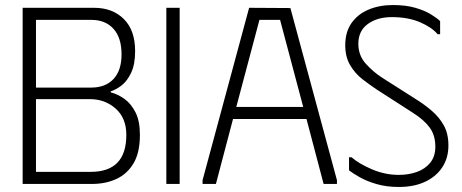

<svg xmlns="http://www.w3.org/2000/svg" viewBox="-20 -731 1837 763"><path d="M70 0H345Q400 0 443 -20Q486 -40 511 -82.5Q536 -125 536 -195Q536 -250 518.5 -284.5Q501 -319 474.5 -338Q448 -357 420 -364V-368Q440 -374 462.5 -391Q485 -408 501 -441.5Q517 -475 517 -528Q517 -611 472 -655.5Q427 -700 354 -700H70ZM123 -48V-337H338Q397 -337 439.5 -299.5Q482 -262 482 -195Q482 -121 446.5 -84.5Q411 -48 340 -48ZM123 -383V-652H343Q399 -652 431 -616.5Q463 -581 463 -515Q463 -451 431 -417Q399 -383 343 -383Z M641 -700H694V0H641Z M785 0V-15L970 -700L1134 -699L1319 -15V0H1266L1198 -258H906L838 0ZM919 -306H1185L1093 -652H1011Z M1762 -153Q1762 -103 1737.5 -66Q1713 -29 1669 -8.5Q1625 12 1565 12Q1516 12 1476.5 0.5Q1437 -11 1409 -27Q1381 -43 1367 -54V-106H1377Q1407 -80 1458.5 -58Q1510 -36 1565 -36Q1603 -36 1636 -47.5Q1669 -59 1689.5 -84Q1710 -109 1710 -148Q1710 -193 1688 -223.5Q1666 -254 1622 -282L1476 -376Q1449 -394 1420 -416.5Q1391 -439 1371.5 -472Q1352 -505 1352 -551Q1352 -604 1377 -639.5Q1402 -675 1445 -693Q1488 -711 1541 -711Q1593 -711 1630.5 -700Q1668 -689 1692.5 -674Q1717 -659 1729 -647V-595H1719Q1697 -622 1649.5 -642.5Q1602 -663 1537 -663Q1479 -663 1441.5 -635.5Q1404 -608 1404 -557Q1404 -511 1433.5 -478Q1463 -445 1499 -422L1631 -338Q1665 -317 1695 -291.5Q1725 -266 1743.5 -233Q1762 -200 1762 -153Z"/></svg>

Font: Phudu Light
Style: Regular
Weight: 300
Version: Version 1.005;gftools[0.9.23]